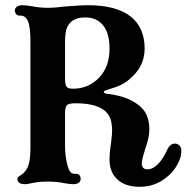

<svg xmlns="http://www.w3.org/2000/svg" viewBox="-20 -698 727 738"><path d="M401 -84Q401 -112 407 -150Q411 -182 411 -197Q411 -212 408 -228Q395 -301 270 -301Q244 -301 237 -293.5Q230 -286 230 -261V-140Q230 -95 240 -60Q245 -43 251.5 -36Q258 -29 270 -30H272Q281 -30 285.5 -24.5Q290 -19 290 -10Q290 -1 282.5 4.5Q275 10 260 10Q249 10 227 6Q199 0 162 0Q137 0 121 2.5Q105 5 102 6Q84 10 77 10Q47 10 47 -10Q47 -15 50.5 -18Q54 -21 62.5 -26.5Q71 -32 77 -40Q88 -53 92.5 -75Q97 -97 97 -130V-538Q97 -596 87 -618Q77 -639 57 -638H55Q47 -638 42 -644Q37 -650 37 -658Q37 -666 44.5 -672Q52 -678 67 -678Q78 -678 102 -674Q134 -668 162 -668Q192 -668 229 -673Q292 -678 317 -678Q426 -678 481 -635.5Q536 -593 536 -511Q536 -438 471 -388Q449 -371 421 -362Q393 -353 390 -352Q379 -349 379 -344Q379 -340 389 -338Q451 -331 491 -308.5Q531 -286 544 -255Q554 -231 554 -202Q554 -183 550 -165.5Q546 -148 538 -125L529 -94Q525 -81 525 -68Q525 -59 530.5 -53Q536 -47 546 -47Q567 -47 587 -67Q607 -87 623 -123Q634 -146 652 -146Q663 -146 670 -138.5Q677 -131 677 -117Q677 -89 656.5 -56.5Q636 -24 599.5 -2Q563 20 516 20Q462 20 431.5 -8Q401 -36 401 -84ZM260 -357Q320 -357 360.5 -399Q401 -441 401 -511Q401 -570 376.5 -600.5Q352 -631 307 -631Q250 -631 235 -585Q230 -563 230 -541V-397Q230 -372 236 -364.5Q242 -357 260 -357Z"/></svg>

Font: Raigarh Medium
Style: Regular
Weight: 500
Designer: jaikishan Patel
Foundry: MagicType
Version: Version 1.000